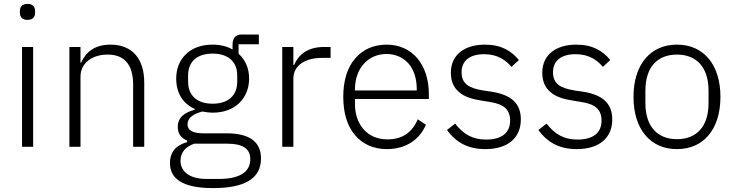

<svg xmlns="http://www.w3.org/2000/svg" viewBox="-20 -753 3768 985"><path d="M121 -651C94 -651 82 -666 82 -687V-697C82 -718 94 -733 121 -733C148 -733 160 -718 160 -697V-687C160 -666 148 -651 121 -651ZM93 -512H150V0H93Z M336 0V-512H393V-431H396C419 -484 464 -524 547 -524C656 -524 720 -454 720 -329V0H663V-319C663 -423 617 -473 532 -473C496 -473 462 -464 436 -445C410 -426 393 -397 393 -360V0Z M1319 60C1319 164 1234 212 1073 212C917 212 852 164 852 84C852 25 884 -8 940 -24V-32C908 -45 892 -68 892 -102C892 -153 930 -177 979 -190V-194C919 -221 884 -275 884 -350C884 -402 902 -445 935 -476C967 -507 1014 -524 1070 -524C1109 -524 1144 -516 1173 -499V-524C1173 -555 1187 -576 1220 -576H1308V-526H1204V-477C1239 -446 1258 -402 1258 -350C1258 -298 1239 -255 1207 -224C1174 -192 1127 -175 1071 -175C1052 -175 1035 -178 1018 -181C974 -169 942 -150 942 -115C942 -84 969 -69 1024 -69H1143C1267 -69 1319 -20 1319 60ZM1264 64C1264 15 1234 -16 1143 -16H977C933 -1 906 28 906 72C906 125 950 165 1039 165H1103C1203 165 1264 133 1264 64ZM1071 -221C1150 -221 1197 -262 1197 -334V-366C1197 -437 1150 -478 1071 -478C991 -478 945 -437 945 -366V-334C945 -262 992 -221 1071 -221Z M1428 0V-512H1485V-420H1489C1509 -468 1554 -512 1642 -512H1676V-456H1631C1546 -456 1485 -417 1485 -350V0Z M1965 12C1897 12 1841 -13 1802 -59C1762 -105 1741 -172 1741 -256C1741 -340 1762 -407 1802 -453C1841 -499 1896 -524 1964 -524C2029 -524 2084 -498 2121 -454C2158 -410 2180 -347 2180 -272V-245H1801V-220C1801 -167 1817 -121 1846 -89C1874 -57 1916 -38 1968 -38C2043 -38 2094 -72 2123 -141L2165 -113C2133 -37 2062 12 1965 12ZM1964 -476C1915 -476 1874 -457 1846 -425C1817 -393 1801 -347 1801 -294V-289H2118V-297C2118 -350 2103 -396 2076 -427C2048 -458 2009 -476 1964 -476Z M2470 12C2381 12 2320 -22 2273 -86L2315 -119C2358 -63 2406 -37 2474 -37C2553 -37 2597 -71 2597 -134C2597 -189 2567 -219 2492 -230L2450 -237C2403 -244 2364 -256 2337 -279C2309 -302 2293 -333 2293 -380C2293 -428 2312 -464 2343 -488C2374 -512 2418 -524 2467 -524C2552 -524 2603 -492 2642 -445L2604 -410C2577 -442 2535 -475 2464 -475C2391 -475 2348 -442 2348 -383C2348 -323 2385 -301 2458 -289L2499 -283C2603 -267 2652 -223 2652 -140C2652 -44 2583 12 2470 12Z M2939 12C2850 12 2789 -22 2742 -86L2784 -119C2827 -63 2875 -37 2943 -37C3022 -37 3066 -71 3066 -134C3066 -189 3036 -219 2961 -230L2919 -237C2872 -244 2833 -256 2806 -279C2778 -302 2762 -333 2762 -380C2762 -428 2781 -464 2812 -488C2843 -512 2887 -524 2936 -524C3021 -524 3072 -492 3111 -445L3073 -410C3046 -442 3004 -475 2933 -475C2860 -475 2817 -442 2817 -383C2817 -323 2854 -301 2927 -289L2968 -283C3072 -267 3121 -223 3121 -140C3121 -44 3052 12 2939 12Z M3453 12C3385 12 3330 -13 3291 -59C3252 -105 3230 -172 3230 -256C3230 -340 3252 -407 3291 -453C3330 -499 3385 -524 3453 -524C3521 -524 3576 -499 3615 -453C3654 -407 3676 -340 3676 -256C3676 -172 3654 -105 3615 -59C3576 -13 3521 12 3453 12ZM3453 -39C3553 -39 3615 -103 3615 -224V-288C3615 -408 3553 -473 3453 -473C3353 -473 3291 -409 3291 -288V-224C3291 -104 3353 -39 3453 -39Z"/></svg>

Font: Plexus Sans Light
Style: Regular
Weight: 300
Version: Version 2.001;PS 002.001;hotconv 1.0.70;makeotf.lib2.5.58329